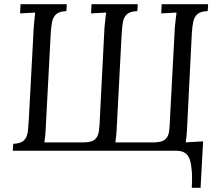

<svg xmlns="http://www.w3.org/2000/svg" viewBox="-20 -720 1041 917"><path d="M896 177Q901 91 887.5 45.5Q874 0 824 0L867 -40L950 -45L938 177ZM41 0 43 -33Q81 -35 95.5 -50.5Q110 -66 113 -93.5Q116 -121 118 -156L141 -588Q143 -608 144.5 -626.5Q146 -645 148 -660Q130 -659 112 -658Q94 -657 76 -656L78 -700H299L297 -667Q265 -666 249.5 -653Q234 -640 229 -616Q224 -592 222 -556L199 -119Q198 -92 196 -72.5Q194 -53 192 -40H382Q420 -41 434.5 -55Q449 -69 452.5 -95Q456 -121 457 -156L479 -588Q481 -608 483 -626.5Q485 -645 487 -660Q469 -659 451 -658Q433 -657 415 -656L417 -700H638L636 -667Q603 -666 587.5 -653Q572 -640 567.5 -616.5Q563 -593 561 -557L538 -119Q537 -92 535 -72.5Q533 -53 531 -40H718Q755 -41 770 -55Q785 -69 788 -95Q791 -121 792 -156L815 -588Q817 -608 819 -626.5Q821 -645 823 -660Q805 -659 786.5 -658Q768 -657 750 -656L752 -700H974L972 -667Q939 -666 923.5 -653Q908 -640 903 -616.5Q898 -593 896 -557L874 -119Q873 -92 871 -72.5Q869 -53 867 -40Q885 -41 902.5 -42Q920 -43 938 -44L937 0Z"/></svg>

Font: Lora Italic
Style: Italic
Weight: 400
Italic angle: -3°
Designer: Olga Karpushina, Alexei Vanyashin (Cyrillic)
Foundry: Cyreal
Version: Version 2.210; ttfautohint (v1.8.1.43-b0c9)